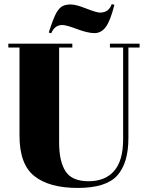

<svg xmlns="http://www.w3.org/2000/svg" viewBox="-20 -915 723 945"><path d="M586 -229V-681H521V-700H667V-681H612V-236Q612 -112 557 -51Q502 10 362.5 10Q223 10 149.5 -48Q76 -106 76 -247V-681H21V-700H336V-681H271V-213Q271 -121 302.5 -72Q334 -23 416 -23Q498 -23 542 -74Q586 -125 586 -229ZM287 -792Q249 -792 232 -751L220 -755Q243 -827 257.5 -852Q272 -877 288 -885Q304 -893 329 -893Q354 -893 404.5 -873Q455 -853 472 -853Q516 -853 530 -895L543 -891Q523 -812 500.5 -782Q478 -752 445 -752Q412 -752 359 -772Q306 -792 287 -792Z"/></svg>

Font: Abril Fatface
Style: Regular
Weight: 400
Designer: Veronika Burian, Jos Scaglione
Foundry: TypeTogether
Version: Version 1.001